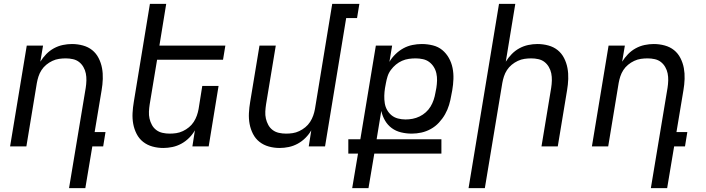

<svg xmlns="http://www.w3.org/2000/svg" viewBox="-20 -755 3640 990"><path d="M336 215 422 -302Q425 -321 425.5 -340Q426 -359 422.5 -376.5Q419 -394 410 -409.5Q401 -425 387.5 -435.5Q374 -446 356 -450Q338 -454 319 -454Q302 -454 284.5 -451.5Q267 -449 250 -441Q233 -433 218.5 -421Q204 -409 194 -393.5Q184 -378 178.5 -361Q173 -344 170 -327L116 0H32L118 -520H202L188 -437Q201 -458 218.5 -476Q236 -494 258 -506Q280 -518 304 -523Q328 -528 351 -528Q380 -528 407.5 -520.5Q435 -513 455.5 -496.5Q476 -480 488.5 -455.5Q501 -431 506 -404Q511 -377 510 -348Q509 -319 504 -290L468 -74H524L512 0H456L420 215Z M822 8Q793 8 766 0.5Q739 -7 718 -23.5Q697 -40 684.5 -64.5Q672 -89 667 -116Q662 -143 663.5 -172Q665 -201 670 -230L753 -735H837L802 -520H1142L1130 -447H790L752 -218Q749 -199 748 -180Q747 -161 751 -143.5Q755 -126 763.5 -110.5Q772 -95 786 -84.5Q800 -74 818 -70Q836 -66 855 -66Q872 -66 889 -68.5Q906 -71 923 -79Q940 -87 954.5 -99Q969 -111 979 -126.5Q989 -142 995 -159Q1001 -176 1004 -193L1023 -312H1107L1056 0H972L985 -83Q973 -62 955 -44Q937 -26 915 -14Q893 -2 869 3Q845 8 822 8Z M1422 8Q1393 8 1366 0.5Q1339 -7 1318 -23.5Q1297 -40 1284.5 -64.5Q1272 -89 1267 -116Q1262 -143 1263.5 -172Q1265 -201 1270 -230L1318 -520H1402L1352 -218Q1349 -199 1348 -180Q1347 -161 1351 -143.5Q1355 -126 1363.5 -110.5Q1372 -95 1386 -84.5Q1400 -74 1418 -70Q1436 -66 1455 -66Q1472 -66 1489 -68.5Q1506 -71 1523 -79Q1540 -87 1554.5 -99Q1569 -111 1579 -126.5Q1589 -142 1595 -159Q1601 -176 1604 -193L1693 -735H1833L1821 -662H1765L1656 0H1572L1585 -83Q1573 -62 1555 -44Q1537 -26 1515 -14Q1493 -2 1469 3Q1445 8 1422 8Z M1796 215 1826 37H1776V-37H1838L1918 -520H2002L1988 -436Q2000 -457 2019 -475.5Q2038 -494 2060 -506Q2082 -518 2106.5 -523Q2131 -528 2155 -528Q2184 -528 2212 -521Q2240 -514 2260.5 -497Q2281 -480 2294.5 -456Q2308 -432 2313.5 -404.5Q2319 -377 2318 -348Q2317 -319 2312 -290L2307 -264Q2303 -239 2295.5 -214Q2288 -189 2275 -166Q2262 -143 2243.5 -123Q2225 -103 2201.5 -90Q2178 -77 2153 -71.5Q2128 -66 2103 -66Q2075 -66 2048 -72.5Q2021 -79 2000 -94.5Q1979 -110 1965.5 -133Q1952 -156 1946 -183L1922 -37H2256V37H1910L1880 215ZM2071 -139Q2089 -139 2107.5 -142.5Q2126 -146 2143.5 -154.5Q2161 -163 2175.5 -176Q2190 -189 2200 -205.5Q2210 -222 2216 -240Q2222 -258 2225 -276L2230 -302Q2233 -321 2233.5 -340Q2234 -359 2230 -377Q2226 -395 2216.5 -410Q2207 -425 2193 -435.5Q2179 -446 2160.5 -450Q2142 -454 2123 -454Q2106 -454 2088 -451.5Q2070 -449 2053 -441.5Q2036 -434 2021.5 -422Q2007 -410 1995.5 -394.5Q1984 -379 1978.5 -361.5Q1973 -344 1970 -327L1965 -300Q1962 -281 1961.5 -261Q1961 -241 1964 -222.5Q1967 -204 1976 -188Q1985 -172 1999 -160.5Q2013 -149 2032 -144Q2051 -139 2071 -139Z M2396 215 2553 -735H2637L2588 -437Q2601 -458 2618.5 -476Q2636 -494 2658 -506Q2680 -518 2704 -523Q2728 -528 2751 -528Q2780 -528 2807.5 -520.5Q2835 -513 2855.5 -496.5Q2876 -480 2888.5 -455.5Q2901 -431 2906 -404Q2911 -377 2910 -348Q2909 -319 2904 -290L2856 0H2772L2822 -302Q2825 -321 2825.5 -340Q2826 -359 2822.5 -376.5Q2819 -394 2810 -409.5Q2801 -425 2787.5 -435.5Q2774 -446 2756 -450Q2738 -454 2719 -454Q2702 -454 2684.5 -451.5Q2667 -449 2650 -441Q2633 -433 2618.5 -421Q2604 -409 2594 -393.5Q2584 -378 2578.5 -361Q2573 -344 2570 -327L2480 215Z M3336 215 3422 -302Q3425 -321 3425.5 -340Q3426 -359 3422.5 -376.5Q3419 -394 3410 -409.5Q3401 -425 3387.5 -435.5Q3374 -446 3356 -450Q3338 -454 3319 -454Q3302 -454 3284.5 -451.5Q3267 -449 3250 -441Q3233 -433 3218.5 -421Q3204 -409 3194 -393.5Q3184 -378 3178.5 -361Q3173 -344 3170 -327L3116 0H3032L3118 -520H3202L3188 -437Q3201 -458 3218.5 -476Q3236 -494 3258 -506Q3280 -518 3304 -523Q3328 -528 3351 -528Q3380 -528 3407.5 -520.5Q3435 -513 3455.5 -496.5Q3476 -480 3488.5 -455.5Q3501 -431 3506 -404Q3511 -377 3510 -348Q3509 -319 3504 -290L3468 -74H3524L3512 0H3456L3420 215Z"/></svg>

Font: Iosevka Extended Oblique
Style: Regular
Weight: 400
Width: 7
Italic angle: -9°
Monospace: yes
Designer: Belleve Invis
Foundry: Belleve Invis
Version: Version 32.0.1; ttfautohint (v1.8.4)